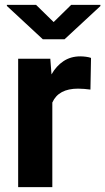

<svg xmlns="http://www.w3.org/2000/svg" viewBox="-20 -770 433 790"><path d="M354.5 -531.7 352.1 -401.4Q341.8 -402.8 327.4 -404.1Q313 -405.3 301.3 -405.3Q220.7 -405.3 195.3 -348.1V0H54.7V-528.3H187L191.9 -463.9Q211.4 -498.5 241.2 -518.3Q271 -538.1 310.5 -538.1Q321.8 -538.1 334.2 -536.4Q346.7 -534.7 354.5 -531.7ZM128.4 -750 200.7 -679.2 272.9 -750H393.1V-745.1L245.6 -608.4H156.2L8.3 -745.6V-750Z"/></svg>

Font: Vazirmatn RD
Style: Bold
Weight: 700
Designer: Saber Rastikerdar
Foundry: Saber Rastikerdar
Version: Version 32.102